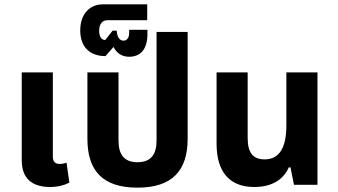

<svg xmlns="http://www.w3.org/2000/svg" viewBox="-20 -850 1554 883"><path d="M211 10C245 10 276 2 299 -10L286 -102C276 -98 264 -96 255 -96C233 -96 223 -107 223 -130V-517H80V-113C80 -31 125 10 211 10Z M612 13C774 13 843 -67 843 -212V-703H700V-204C700 -138 673 -104 612 -104C552 -104 525 -138 525 -204V-517H382V-212C382 -67 450 13 612 13Z M574 -589C625 -589 658 -622 658 -693V-713H574V-698C574 -677 564 -663 548 -663C529 -663 518 -681 517 -709H498L464 -666C445 -666 436 -684 436 -708C436 -741 452 -757 473 -757H657V-830H452C398 -830 349 -791 349 -710C349 -633 394 -592 465 -592L502 -634C517 -605 541 -589 574 -589Z M1149 10C1238 10 1286 -30 1308 -80H1316L1332 0H1440V-517H1297V-273C1297 -165 1261 -117 1197 -117C1146 -117 1119 -145 1119 -215V-517H976V-189C976 -59 1036 10 1149 10Z"/></svg>

Font: Noto Sans Thai UI SemCond
Style: Bold
Weight: 700
Width: 4
Designer: Monotype Design Team
Foundry: Monotype Imaging Inc.
Version: Version 2.000